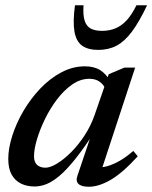

<svg xmlns="http://www.w3.org/2000/svg" viewBox="-20 -700 580 731"><path d="M275 -31.5 331 -197.5H339.5Q299 -135 266.5 -94.5Q234 -54 207.2 -31.2Q180.5 -8.5 157.2 0.8Q134 10 112 10Q82 10 59.5 -1.2Q37 -12.5 24.2 -35.5Q11.5 -58.5 11.5 -95Q11.5 -135.5 26.8 -183.2Q42 -231 69.2 -277.5Q96.5 -324 133 -362.5Q169.5 -401 213 -424.2Q256.5 -447.5 303.5 -447.5Q338 -447.5 361 -433.2Q384 -419 401 -389.5L382 -360Q375 -377.5 359.5 -388.8Q344 -400 320 -400Q286 -400 254.8 -378.2Q223.5 -356.5 197 -321.5Q170.5 -286.5 151 -246.2Q131.5 -206 120.5 -168.8Q109.5 -131.5 109.5 -105Q109.5 -83 121.2 -72.2Q133 -61.5 153 -61.5Q171 -61.5 196.8 -77Q222.5 -92.5 250 -119.8Q277.5 -147 301.5 -183.5Q325.5 -220 340 -261.5L394 -417.5L453.5 -442.5H494.5L361 -36L347 -63Q366 -61 389 -67.5Q412 -74 437 -88.5Q462 -103 487.5 -125.5L504.5 -105Q446 -41 401 -15Q356 11 318.5 11Q290 11 278.8 0.2Q267.5 -10.5 275 -31.5ZM368.5 -582.5Q396 -582.5 419 -591.8Q442 -601 462 -622.5Q482 -644 499.5 -680H540Q509.5 -615.5 481.5 -578.5Q453.5 -541.5 423.2 -525.8Q393 -510 354 -510Q315 -510 292.5 -526.2Q270 -542.5 263.5 -579.8Q257 -617 265.5 -680H298Q295.5 -643 302.2 -621.5Q309 -600 325.5 -591.2Q342 -582.5 368.5 -582.5Z"/></svg>

Font: Newsreader 16pt Medium
Style: Italic
Weight: 500
Italic angle: -17°
Designer: Hugues Gentile
Foundry: Production Type
Version: Version 1.003